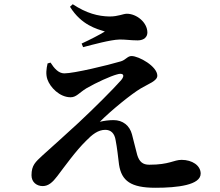

<svg xmlns="http://www.w3.org/2000/svg" viewBox="-20 -849 1040 908"><path d="M219 -553 205 -549C199 -523 196 -498 204 -474C217 -436 262 -389 314 -389C341 -389 354 -410 388 -431C436 -459 503 -489 533 -497C562 -506 573 -494 553 -470C514 -426 427 -339 352 -269C305 -225 223 -152 181 -114C148 -83 129 -68 129 -20C129 13 154 31 182 31C209 31 229 13 251 -16C286 -62 338 -135 387 -183C416 -213 444 -235 478 -235C504 -235 522 -219 527 -185C534 -149 538 -110 543 -70C555 6 598 39 715 39C820 39 929 26 929 -28C929 -67 888 -93 839 -93C801 -93 782 -70 686 -70C655 -70 639 -84 629 -116C623 -137 613 -181 604 -214C593 -255 561 -281 517 -281C496 -281 472 -278 452 -273C508 -329 602 -405 646 -431C681 -452 724 -466 724 -491C724 -535 637 -584 602 -584C583 -584 575 -566 552 -559C488 -540 330 -502 284 -502C257 -502 236 -526 219 -553ZM311 -817C365 -730 438 -712 476 -700C448 -683 407 -662 366 -643L373 -626C419 -638 503 -661 544 -662C569 -663 597 -658 631 -658C663 -658 677 -676 677 -695C677 -743 626 -784 580 -784C562 -784 540 -771 498 -771C444 -772 389 -786 324 -829Z"/></svg>

Font: Noto Serif CJK KR
Style: Bold
Weight: 700
Designer: Ryoko NISHIZUKA 西塚涼子 (kana & ideographs); Frank Grießhammer (Latin, Greek & Cyrillic); Wenlong ZHANG 张文龙 (bopomofo); San
Foundry: Adobe
Version: Version 2.001;hotconv 1.1.0;makeotfexe 2.6.0